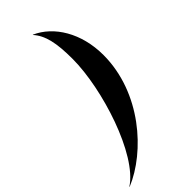

<svg xmlns="http://www.w3.org/2000/svg" viewBox="-378 -844 1058 1058"><g transform="rotate(-45 151.0 -315.0)"><path d="M143 -798.5C188 -748.5 204.5 -677 204.5 -550C204 -318 81.5 68.5 -72.5 168.5L-71.5 170C121.5 90 339.5 -152 340 -445C340 -618 257 -750 144 -800Z"/></g></svg>

Font: Bodoni* 96pt
Style: Bold Italic
Weight: 700
Italic angle: -13°
Version: Version 2.3